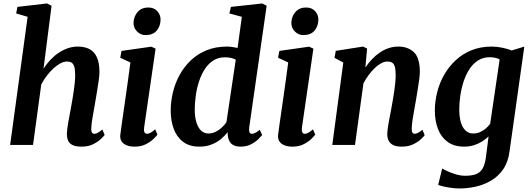

<svg xmlns="http://www.w3.org/2000/svg" viewBox="-20 -837 3066 1109"><path d="M231.4 -440.4Q249 -467.7 270.9 -491Q292.7 -514.2 318.2 -531.5Q343.7 -548.8 371.9 -558.4Q400.2 -568 430.3 -568Q467.3 -568 495.3 -554.2Q523.3 -540.3 538.8 -508Q554.4 -475.8 554.4 -420.9Q554.4 -403.7 550.2 -372.8Q545.9 -341.8 540.3 -307.9Q534.6 -274 530 -247Q526.8 -228.5 523.2 -207.8Q519.5 -187.1 515.9 -166.7Q512.2 -146.3 509.7 -127.5Q507.3 -108.8 506.8 -93.8Q506.7 -76.1 512.1 -70Q517.6 -63.9 524.4 -63.9Q533.8 -63.9 543.8 -69.5Q553.7 -75 571.4 -88.8L584.4 -57.5Q579.9 -50.8 562.9 -34.3Q545.8 -17.9 517.9 -4Q489.9 10 451.5 10Q416.1 10 397.5 0Q378.9 -10 372.5 -26.9Q366.1 -43.8 366.2 -64.8Q366.5 -77.7 368.9 -95.3Q371.3 -113 374.9 -133.7Q378.4 -154.5 382.7 -176.1Q386.9 -197.8 390.4 -218Q394.1 -238.4 398.3 -262.4Q402.5 -286.4 406.1 -311.7Q409.7 -337 412.1 -361.6Q414.5 -386.1 414.1 -407.9Q413.8 -437.2 408.6 -453.1Q403.4 -469 393.2 -475.4Q382.9 -481.7 366.8 -481.7Q349.1 -481.7 329.2 -471.2Q309.2 -460.6 289.1 -442.3Q268.9 -423.9 250.7 -400.1Q232.5 -376.2 218.4 -349.8L170.8 0H38.5L139.6 -739.9L73.3 -759.5L80.7 -797.2L251.7 -817L277.8 -803.6Z M758.2 10Q729.4 10 709.9 1.6Q690.4 -6.7 681.4 -22Q672.4 -37.2 674.9 -58.4Q677.5 -80.5 682.2 -113.1Q686.9 -145.7 692.7 -186.5Q698.5 -227.4 705.4 -274.5Q712.2 -321.6 719.2 -372.6Q726.1 -423.7 733.2 -476.2L674.6 -503.6L682 -542.9L854 -567.4L878.7 -556L812.5 -100.6Q809.8 -82.6 814.4 -73.4Q819 -64.2 828.7 -64.2Q838 -64.2 848.7 -69.9Q859.4 -75.5 876.4 -89.9L889.4 -59.3Q884.2 -52 867.5 -35.4Q850.8 -18.7 823.3 -4.4Q795.8 10 758.2 10ZM820.6 -634.3Q791.5 -634.3 770.8 -656.1Q750 -677.8 751.4 -707.4Q753.2 -743.9 775.8 -768.8Q798.4 -793.7 836.5 -793.7Q869.3 -793.7 888.5 -772.7Q907.7 -751.6 907.4 -723.8Q907 -685.9 885.1 -660.1Q863.2 -634.3 820.6 -634.3Z M1419.5 -101.3Q1417.5 -83.3 1421 -73.7Q1424.5 -64.2 1435 -64.2Q1443.1 -64.2 1453.4 -69.1Q1463.7 -74 1480.6 -87.2L1494.3 -56.7Q1488.9 -50 1472.8 -33.9Q1456.8 -17.8 1430.7 -3.9Q1404.7 10 1369.3 10Q1333.5 10 1315.8 -7.4Q1298 -24.8 1295.2 -59L1294.5 -73.7Q1280.2 -54.1 1257.3 -34.7Q1234.3 -15.3 1202.9 -2.7Q1171.5 10 1131.9 10Q1073 10 1036.3 -18.7Q999.7 -47.4 982.8 -94.6Q966 -141.7 966 -197.4Q966 -250.7 978.9 -304Q991.8 -357.4 1017.8 -404.7Q1043.8 -452 1082.7 -488.9Q1121.6 -525.8 1173.9 -546.9Q1226.2 -568 1291.5 -568Q1305.5 -568 1321.4 -565.7Q1337.4 -563.5 1352.3 -560.1L1376.9 -739.9L1304.9 -759.5L1313.8 -797.2L1494.8 -817L1520.2 -803.6ZM1341.7 -492.3Q1328.5 -499.5 1312.5 -502.8Q1296.5 -506.1 1279.5 -506.1Q1240.8 -506.1 1211.7 -487.3Q1182.7 -468.6 1162.3 -436.8Q1142 -405 1129.2 -365.6Q1116.4 -326.2 1110.7 -284.1Q1104.9 -242.1 1104.9 -203.4Q1104.9 -162.2 1114.2 -131.2Q1123.5 -100.1 1141.1 -83Q1158.8 -65.9 1183.5 -65.9Q1206 -65.9 1225.8 -75.8Q1245.6 -85.6 1261.7 -100.8Q1277.8 -116 1288 -131.4Z M1669.7 10Q1640.9 10 1621.4 1.6Q1601.9 -6.7 1592.9 -22Q1583.9 -37.2 1586.4 -58.4Q1589 -80.5 1593.7 -113.1Q1598.4 -145.7 1604.2 -186.5Q1610 -227.4 1616.9 -274.5Q1623.7 -321.6 1630.7 -372.6Q1637.6 -423.7 1644.7 -476.2L1586.1 -503.6L1593.5 -542.9L1765.5 -567.4L1790.2 -556L1724 -100.6Q1721.3 -82.6 1725.9 -73.4Q1730.5 -64.2 1740.2 -64.2Q1749.5 -64.2 1760.2 -69.9Q1770.9 -75.5 1787.9 -89.9L1800.9 -59.3Q1795.7 -52 1779 -35.4Q1762.3 -18.7 1734.8 -4.4Q1707.3 10 1669.7 10ZM1732.1 -634.3Q1703 -634.3 1682.3 -656.1Q1661.5 -677.8 1662.9 -707.4Q1664.7 -743.9 1687.3 -768.8Q1709.9 -793.7 1748 -793.7Q1780.8 -793.7 1800 -772.7Q1819.2 -751.6 1818.9 -723.8Q1818.5 -685.9 1796.6 -660.1Q1774.7 -634.3 1732.1 -634.3Z M2090.3 -447.1Q2108 -473.1 2128.9 -495.1Q2149.8 -517.2 2173.9 -533.6Q2198 -550 2224.8 -559Q2251.6 -568 2280.9 -568Q2336.2 -568 2370.6 -535.6Q2405 -503.3 2405 -421.2Q2405 -403.8 2400.7 -372.8Q2396.4 -341.8 2390.8 -307.9Q2385.2 -274 2380.6 -247Q2376.4 -222 2371.2 -194.2Q2366 -166.3 2362.2 -140.1Q2358.4 -113.8 2358.1 -93.8Q2357.9 -76.3 2362.9 -70.2Q2367.9 -64.2 2374.4 -64.2Q2383.4 -64.2 2393.6 -69.3Q2403.8 -74.4 2420 -87.2L2433 -56.4Q2428.7 -49.5 2411.7 -33.4Q2394.8 -17.3 2366.9 -3.7Q2339.1 10 2300.8 10Q2266 10 2247.9 -0.7Q2229.7 -11.4 2223.1 -28.5Q2216.5 -45.6 2216.8 -64.8Q2217.1 -77.7 2219.5 -95.3Q2221.9 -113 2225.8 -133.7Q2229.7 -154.5 2233.9 -176.1Q2238 -197.8 2241.7 -218Q2245.3 -238.4 2249.6 -262.4Q2253.8 -286.4 2257.4 -311.7Q2260.9 -337 2263.3 -361.6Q2265.7 -386.1 2265.4 -407.9Q2265 -437.2 2260.1 -453.1Q2255.2 -469 2244.7 -475.4Q2234.2 -481.7 2217.2 -481.7Q2200.4 -481.7 2181.8 -471.7Q2163.3 -461.7 2145 -444.3Q2126.7 -426.8 2109.8 -404.1Q2092.8 -381.4 2079.2 -355.8L2030.5 0H1899.3L1962.9 -475.8L1911.9 -503L1919.6 -543.4L2077.2 -568L2100.5 -556.6Z M2923 38Q2915 99.8 2886 141.3Q2857.1 182.8 2815.5 206.8Q2774 230.9 2726.8 241.3Q2679.7 251.6 2634.3 251.6Q2611.4 251.6 2586.5 248.2Q2561.6 244.7 2541.1 240Q2520.5 235.3 2510.9 231L2534.2 136.1Q2541.6 141.1 2562.8 151.1Q2583.9 161 2611.8 169.6Q2639.8 178.2 2667.5 178.2Q2704 178.2 2728.6 169.3Q2753.2 160.4 2767.3 136.7Q2781.4 112.9 2787 69L2801.9 -48.7Q2786 -33.6 2765 -20.2Q2744.1 -6.8 2718.1 1.6Q2692.1 10 2661.5 10Q2602.2 10 2564.6 -18Q2527 -46 2509.4 -93Q2491.7 -140 2491.7 -197.4Q2491.7 -250.7 2505.1 -304Q2518.5 -357.4 2545.4 -404.7Q2572.3 -452 2611.8 -488.9Q2651.4 -525.8 2703.5 -546.9Q2755.6 -568 2820.3 -568Q2850.7 -568 2882.8 -561.1Q2915 -554.1 2936 -545.6L3008.5 -568ZM2866 -494Q2854.2 -500.2 2839.3 -503.3Q2824.3 -506.5 2809 -506.5Q2770.3 -506.5 2741 -487.7Q2711.8 -468.9 2691.1 -437Q2670.4 -405 2657.6 -365.6Q2644.8 -326.2 2638.7 -284.1Q2632.7 -242.1 2632.7 -203.4Q2632.7 -171.1 2638.1 -145.7Q2643.4 -120.2 2653.8 -102.4Q2664.3 -84.7 2679.1 -75.3Q2694 -65.9 2712.8 -65.9Q2733.8 -65.9 2752.3 -73.8Q2770.8 -81.7 2785.7 -94.6Q2800.7 -107.4 2811.2 -121.7Z"/></svg>

Font: Merriweather 7pt Light
Style: Italic
Weight: 300
Italic angle: -7.8°
Designer: Eben Sorkin
Foundry: Eben Sorkin
Version: Version 2.200;gftools[0.9.31]